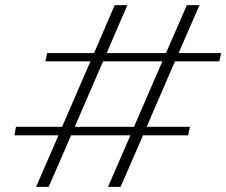

<svg xmlns="http://www.w3.org/2000/svg" viewBox="-20 -715 878 745"><path d="M659 -477 549 -223H717L710 -190H535L448 10H399L486 -190H256L169 10H120L207 -190H36L42 -223H221L331 -477H156L163 -509H345L425 -695H474L394 -509H624L705 -695H754L673 -509H838L831 -477ZM610 -477H380L270 -223H500Z"/></svg>

Font: Trirong Light
Style: Italic
Weight: 300
Italic angle: -12°
Designer: Katatrad Team
Foundry: CadsonDemak
Version: Version 1.001